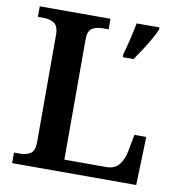

<svg xmlns="http://www.w3.org/2000/svg" viewBox="-80 -787 802 861"><g transform="rotate(10 320.5 -357.0)"><path d="M32 0V-48H60Q87 -48 106.5 -60Q126 -72 126 -114V-600Q126 -641 106 -653.5Q86 -666 58 -666H32V-714H354V-666H328Q298 -666 279 -654Q260 -642 260 -603V-56H451Q490 -56 509.5 -81.5Q529 -107 536 -145L550 -220H604L597 0ZM438 -567Q447 -598 457 -639Q467 -680 473 -714H577V-704Q568 -683 552.5 -656Q537 -629 519.5 -602Q502 -575 487 -554H438Z"/></g></svg>

Font: Noto Serif Hentaigana SemiBold
Style: Regular
Weight: 600
Designer: Kazuhiro Yamada
Foundry: nipponia
Version: Version 1.000; ttfautohint (v1.8.4.7-5d5b)